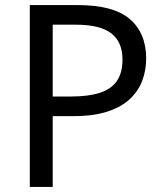

<svg xmlns="http://www.w3.org/2000/svg" viewBox="-20 -734 645 754"><path d="M286 -714Q426 -714 490 -659Q554 -604 554 -504Q554 -460 539.5 -419.5Q525 -379 492 -347Q459 -315 404 -296.5Q349 -278 269 -278H187V0H97V-714ZM278 -637H187V-355H259Q327 -355 372 -369.5Q417 -384 439 -416Q461 -448 461 -500Q461 -569 417 -603Q373 -637 278 -637Z"/></svg>

Font: utamil85
Style: Book
Weight: 400
Designer: Jelle Bosma - Monotype Design Team
Foundry: Monotype Imaging Inc.
Version: Version 2.003